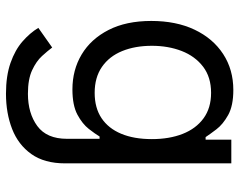

<svg xmlns="http://www.w3.org/2000/svg" viewBox="-100 -493 809 649"><g transform="rotate(90 304.5 -168.5)"><path d="M296.9 215.8Q236.3 215.8 192.6 200.4Q148.9 185.1 120.1 159.9Q91.3 134.8 74.2 106.4L140.6 59.6Q151.9 74.7 169.4 94Q187 113.3 217.3 127.4Q247.6 141.6 296.9 141.6Q362.8 141.6 406 109.9Q449.2 78.1 449.2 9.8V-100.6H441.4Q432.6 -85.9 415.8 -64.2Q398.9 -42.5 367.4 -25.6Q335.9 -8.8 282.2 -8.8Q216.3 -8.8 164.1 -40Q111.8 -71.3 81.3 -130.9Q50.8 -190.4 50.8 -275.4Q50.8 -359.4 80.3 -421.6Q109.9 -483.9 162.6 -518.3Q215.3 -552.7 284.2 -552.7Q337.4 -552.7 368.9 -535.2Q400.4 -517.6 417.2 -495.4Q434.1 -473.1 443.4 -459H452.1V-545.9H532.2V15.6Q532.2 85.9 500.7 130.1Q469.2 174.3 415.8 195.1Q362.3 215.8 296.9 215.8ZM293.9 -84Q344.7 -84 379.4 -107.2Q414.1 -130.4 432.1 -173.6Q450.2 -216.8 450.2 -277.3Q450.2 -336.4 432.6 -381.3Q415 -426.3 380.1 -451.9Q345.2 -477.5 293.9 -477.5Q240.7 -477.5 205.3 -450.4Q169.9 -423.3 152.3 -377.9Q134.8 -332.5 134.8 -277.3Q134.8 -220.7 152.6 -177Q170.4 -133.3 206.1 -108.6Q241.7 -84 293.9 -84Z"/></g></svg>

Font: Inter V
Style: 
Weight: 400
Designer: Rasmus Andersson
Foundry: rsms
Version: Version 4.000;git-a3f224843